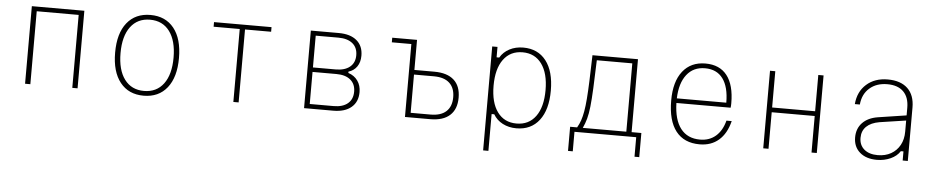

<svg xmlns="http://www.w3.org/2000/svg" viewBox="-43 -925 7086 1450"><g transform="rotate(5 3500.0 -200.0)"><path d="M151 0V-588H549V0H509V-553H191V0Z M1050 12Q936 12 872 -68.5Q808 -149 808 -294Q808 -440 872 -520Q936 -600 1050 -600Q1164 -600 1228 -520Q1292 -440 1292 -294Q1292 -149 1228 -68.5Q1164 12 1050 12ZM1050 -24Q1145 -24 1198 -95Q1251 -166 1251 -294Q1251 -422 1198 -493Q1145 -564 1050 -564Q955 -564 902 -493Q849 -422 849 -294Q849 -166 902 -95Q955 -24 1050 -24Z M1730 0V-553H1532V-588H1968V-553H1770V0Z M2266 0V-588H2478Q2566 -588 2614.5 -547Q2663 -506 2663 -432Q2663 -383 2640 -349.5Q2617 -316 2576 -304V-294Q2622 -279 2647.5 -243Q2673 -207 2673 -157Q2673 -83 2624 -41.5Q2575 0 2487 0ZM2306 -312H2478Q2547 -312 2585.5 -343.5Q2624 -375 2624 -432Q2624 -490 2585.5 -521.5Q2547 -553 2478 -553H2306ZM2306 -35H2487Q2556 -35 2594 -67Q2632 -99 2632 -157Q2632 -214 2594 -246Q2556 -278 2487 -278H2306Z M3031 0V-553H2883V-588H3071V-360H3222Q3320 -360 3371 -314Q3422 -268 3422 -180Q3422 -93 3371 -46.5Q3320 0 3222 0ZM3071 -35H3222Q3300 -35 3340.5 -72.5Q3381 -110 3381 -180Q3381 -250 3340.5 -287.5Q3300 -325 3222 -325H3071Z M3641 200V-588H3681V-509H3701Q3726 -552 3772 -576Q3818 -600 3876 -600Q3987 -600 4049 -520Q4111 -440 4111 -294Q4111 -149 4049 -68.5Q3987 12 3876 12Q3818 12 3772 -12Q3726 -36 3701 -79H3681V200ZM3874 -24Q3967 -24 4019 -95Q4071 -166 4071 -294Q4071 -422 4019 -493Q3967 -564 3874 -564Q3781 -564 3729 -493Q3677 -422 3677 -294Q3677 -166 3729 -95Q3781 -24 3874 -24Z M4280 148V-35H4333Q4349 -62 4359 -91.5Q4369 -121 4376 -160.5Q4383 -200 4387.5 -256.5Q4392 -313 4395 -394Q4398 -475 4401 -588H4746V-35H4820V148H4784V0H4316V148ZM4376 -35H4706V-553H4437Q4433 -425 4429 -340Q4425 -255 4419 -200Q4413 -145 4402.5 -107Q4392 -69 4376 -35Z M5492 -184Q5468 -88 5410 -38Q5352 12 5265 12Q5147 12 5085 -67.5Q5023 -147 5023 -300Q5023 -443 5085 -521.5Q5147 -600 5257 -600Q5365 -600 5421 -528Q5477 -456 5477 -318Q5477 -310 5476.5 -301Q5476 -292 5475 -284H5064Q5067 -157 5118.5 -90.5Q5170 -24 5265 -24Q5336 -24 5384 -65.5Q5432 -107 5452 -184ZM5257 -564Q5169 -564 5118.5 -499.5Q5068 -435 5064 -319H5439Q5439 -438 5392.5 -501Q5346 -564 5257 -564Z M5747 0V-588H5787V-313H6113V-588H6153V0H6113V-277H5787V0Z M6784 -69Q6760 -31 6712.5 -9.5Q6665 12 6609 12Q6527 12 6479 -30Q6431 -72 6431 -143Q6431 -210 6472.5 -253.5Q6514 -297 6589 -309L6804 -342V-400Q6804 -479 6761.5 -521.5Q6719 -564 6639 -564Q6557 -564 6504.5 -518Q6452 -472 6445 -393H6407Q6415 -488 6478 -544Q6541 -600 6639 -600Q6737 -600 6790 -549.5Q6843 -499 6843 -405V0H6804V-69ZM6472 -143Q6472 -88 6509.5 -56Q6547 -24 6612 -24Q6670 -24 6713 -48.5Q6756 -73 6780 -116.5Q6804 -160 6804 -219V-303L6604 -273Q6540 -262 6506 -229Q6472 -196 6472 -143Z"/></g></svg>

Font: Martian Mono Thin
Style: Regular
Weight: 100
Monospace: yes
Designer: Roman Shamin
Foundry: Evil Martians
Version: Version 1.000; ttfautohint (v1.8.4.7-5d5b)